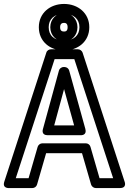

<svg xmlns="http://www.w3.org/2000/svg" viewBox="-48 -929 655 974"><path d="M277 -863C239 -863 207 -833 207 -791C207 -748 239 -719 277 -719C315 -719 345 -749 345 -791C345 -832 315 -863 277 -863ZM277 -813C287 -813 295 -808 295 -791C295 -773 287 -769 277 -769C265 -769 257 -774 257 -791C257 -807 265 -813 277 -813ZM277 -723C227 -723 199 -749 199 -791C199 -832 227 -859 277 -859C326 -859 355 -832 355 -791C355 -750 327 -723 277 -723ZM277 -673C347 -673 405 -718 405 -791C405 -862 348 -909 277 -909C205 -909 149 -862 149 -791C149 -719 205 -673 277 -673ZM194 -243H361C364 -243 394 -242 385 -275L303 -571C300 -582 290 -589 279 -589H275C263 -589 253 -580 251 -571L170 -275C169 -272 160 -243 194 -243ZM227 -293 277 -477 328 -293ZM457 -25 411 -184C408 -195 398 -202 387 -202H167C156 -202 146 -194 143 -184L97 -25H32L229 -629H329L526 -25ZM414 7C417 17 427 25 438 25H560C598 25 584 -8 584 -8L371 -662C368 -671 358 -679 347 -679H211C201 -679 190 -673 187 -662L-26 -8C-38 28 -2 25 -2 25H116C127 25 137 18 140 7L186 -152H368Z"/></svg>

Font: Falling Sky
Style: Ou
Weight: 400
Designer: Paul D. Hunt
Foundry: Adobe Systems Incorporated
Version: Version 1.02